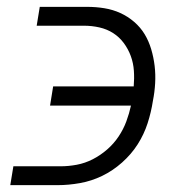

<svg xmlns="http://www.w3.org/2000/svg" viewBox="-20 -540 540 560"><path d="M10 0 19 -55H157Q180 -55 204 -59.5Q228 -64 250.5 -75.5Q273 -87 292.5 -104Q312 -121 326 -142Q340 -163 348.5 -186Q357 -209 362 -232H126L135 -288H370Q372 -311 370.5 -333.5Q369 -356 361.5 -376.5Q354 -397 341 -414.5Q328 -432 310 -443.5Q292 -455 270 -460Q248 -465 225 -465H87L96 -520H234Q260 -520 284.5 -516Q309 -512 331 -502Q353 -492 371.5 -476Q390 -460 402 -440Q414 -420 421 -396.5Q428 -373 431 -348Q434 -323 432.5 -297Q431 -271 426 -246Q421 -213 410.5 -180.5Q400 -148 381.5 -119Q363 -90 336 -66Q309 -42 278 -27Q247 -12 213.5 -6Q180 0 148 0Z"/></svg>

Font: Iosevka Light
Style: Italic
Weight: 300
Italic angle: -9°
Monospace: yes
Designer: Belleve Invis
Foundry: Belleve Invis
Version: Version 32.5.0; ttfautohint (v1.8.4)